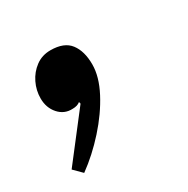

<svg xmlns="http://www.w3.org/2000/svg" viewBox="-88 -166 347 354"><g transform="rotate(-30 85.0 11.5)"><path d="M-1 125 -18 108 57 11 56 7Q50 12 40 12Q22 13 10 -0.5Q-2 -14 -2 -34Q-2 -51 5.5 -66.5Q13 -82 26.5 -92Q40 -102 58 -102Q87 -102 99.5 -85.5Q112 -69 112 -41Q112 -15 96 15.5Q80 46 54 75Q28 104 -1 125Z"/></g></svg>

Font: Faustina Light Light
Style: Italic
Weight: 300
Italic angle: -8°
Version: Version 1.200